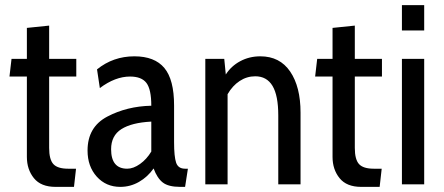

<svg xmlns="http://www.w3.org/2000/svg" viewBox="-20 -720 1736 750"><path d="M85 -107V-421H17L25 -490H85V-611L172 -620V-490H278V-421H172V-142Q172 -97 188.5 -79Q205 -61 246 -61H277L269 10H197Q140 10 112.5 -24Q85 -58 85 -107Z M322 -132Q322 -224 399 -264.5Q476 -305 571 -307Q571 -371 552 -396Q533 -421 488 -421Q430 -421 370 -376L359 -449Q422 -500 505 -500Q584 -500 622 -454.5Q660 -409 660 -308V-165Q660 -108 668 -84.5Q676 -61 703 -61H714L703 10H684Q638 10 616 -7Q594 -24 580 -62Q557 -29 523 -9.5Q489 10 450 10Q394 10 358 -30Q322 -70 322 -132ZM571 -128V-245Q494 -241 454 -215.5Q414 -190 414 -137Q414 -61 477 -61Q501 -61 527 -79.5Q553 -98 571 -128Z M1154 -280V0H1067V-269Q1067 -347 1044.5 -384.5Q1022 -422 977 -422Q944 -422 916 -403.5Q888 -385 869 -352V0H782V-490H856L862 -429Q883 -462 918.5 -481Q954 -500 997 -500Q1073 -500 1113.5 -440.5Q1154 -381 1154 -280Z M1279 -107V-421H1211L1219 -490H1279V-611L1366 -620V-490H1472V-421H1366V-142Q1366 -97 1382.5 -79Q1399 -61 1440 -61H1471L1463 10H1391Q1334 10 1306.5 -24Q1279 -58 1279 -107Z M1550 -700H1637V-601H1550ZM1550 -490H1637V0H1550Z"/></svg>

Font: Cabin Condensed
Style: Regular
Weight: 400
Width: 3
Designer: Pablo Impallari
Foundry: Pablo Impallari. http://www.impallari.com Igino Marini. http://www.ikern.com
Version: Version 2.200